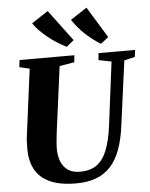

<svg xmlns="http://www.w3.org/2000/svg" viewBox="-65 -1069 883 1131"><g transform="rotate(-5 376.5 -503.0)"><path d="M684.5 -687 633.5 -306Q623 -224.5 601 -164.8Q579 -105 543.5 -66.5Q508 -28 457.8 -9Q407.5 10 340.5 10Q242 10 182.5 -18.2Q123 -46.5 96.5 -97Q70 -147.5 70 -214Q70 -233 70.5 -253.2Q71 -273.5 74 -295L125 -687L65 -701.5L70 -743H394L390 -702L302 -687L251.5 -304.5Q248 -275.5 245.5 -249Q243 -222.5 243 -202.5Q243 -162.5 255.5 -129.2Q268 -96 295.5 -76.2Q323 -56.5 368 -56.5Q429.5 -56.5 468 -84.8Q506.5 -113 528.5 -170Q550.5 -227 561.5 -313L609 -687L533 -702L537 -743H753L748 -702ZM602 -832 556.5 -796.5Q530.5 -812 506.8 -830.2Q483 -848.5 462.2 -868.5Q441.5 -888.5 424 -909.8Q406.5 -931 392.5 -952.5L489.5 -1016ZM397.5 -832 354 -796.5Q327 -809.5 299 -827.2Q271 -845 245 -866Q219 -887 197.8 -908.8Q176.5 -930.5 162.5 -952L260 -1016Z"/></g></svg>

Font: Merriweather 60pt Black
Style: Italic
Weight: 900
Italic angle: -7.8°
Version: Version 2.101